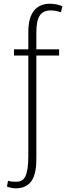

<svg xmlns="http://www.w3.org/2000/svg" viewBox="-20 -792 389 1026"><path d="M295.9 -495.1H174.3V42Q174.3 58.1 173.8 76.9Q173.3 95.7 170.2 115Q167 134.3 160.4 152.1Q153.8 169.9 141.4 183.8Q128.9 197.8 109.9 206.1Q90.8 214.4 63.5 214.4Q52.2 214.4 39.8 211.7Q27.3 209 17.1 205.1L22.9 173.8Q34.7 177.7 46.6 178.5Q58.6 179.2 66.4 179.2Q82.5 179.2 94.7 173.1Q106.9 167 115 151.4Q123 135.7 127.2 109.1Q131.3 82.5 131.3 42V-495.1H54.7V-528.3H131.3V-620.1Q131.3 -697.3 161.4 -734.6Q191.4 -772 246.6 -772Q263.7 -772 281.5 -768.6Q299.3 -765.1 313.5 -758.3L305.7 -726.6Q288.6 -731.9 275.9 -734.1Q263.2 -736.3 250.5 -736.3Q210.9 -736.3 192.6 -709.2Q174.3 -682.1 174.3 -620.1V-528.3H295.9Z"/></svg>

Font: Ufes Sans Thin
Style: Regular
Weight: 100
Designer: Ricardo Esteves & Thais Bronze
Foundry: ProDesignUfes - Ricardo Esteves, Thais Bronze (This is a derivative work, based on Roboto family, by Christian Robertson
Version: Version 2.0